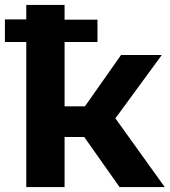

<svg xmlns="http://www.w3.org/2000/svg" viewBox="-33 -762 693 782"><path d="M310 -204H230V0H74V-591H-13V-683H74V-742H230V-682H364V-591H230V-329H313L460 -538H626L437 -280L638 0H454Z"/></svg>

Font: APTA Sans Regular
Style: Bold Italic
Weight: 700
Version: Version 7.200